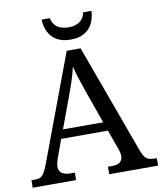

<svg xmlns="http://www.w3.org/2000/svg" viewBox="-97 -985 898 1063"><g transform="rotate(-10 352.5 -454.0)"><path d="M0 0V-42H19Q39 -42 51 -48Q63 -54 73 -71Q83 -88 95 -120L317 -714H395L621 -95Q629 -74 638 -62.5Q647 -51 660 -46.5Q673 -42 692 -42H705V0H430V-42H453Q483 -42 498 -53.5Q513 -65 513 -90Q513 -96 512 -101.5Q511 -107 509.5 -113.5Q508 -120 505 -127L465 -239H202L164 -134Q161 -126 159 -118Q157 -110 156 -103.5Q155 -97 155 -91Q155 -66 171.5 -54Q188 -42 221 -42H244V0ZM221 -289H447L385 -464Q375 -494 365.5 -521Q356 -548 348.5 -573Q341 -598 335 -622Q330 -598 323.5 -575.5Q317 -553 309 -528.5Q301 -504 289 -473ZM350 -771Q303 -771 272 -789.5Q241 -808 226 -839.5Q211 -871 210 -908H256Q264 -872 288.5 -856Q313 -840 350 -840Q387 -840 411.5 -856Q436 -872 444 -908H490Q489 -871 474 -839.5Q459 -808 428.5 -789.5Q398 -771 350 -771Z"/></g></svg>

Font: Noto Serif Tamil
Style: Regular
Weight: 400
Designer: Indian Type Foundry, Tom Grace, and the Monotype Design Team
Foundry: Monotype Imaging Inc.
Version: Version 2.003